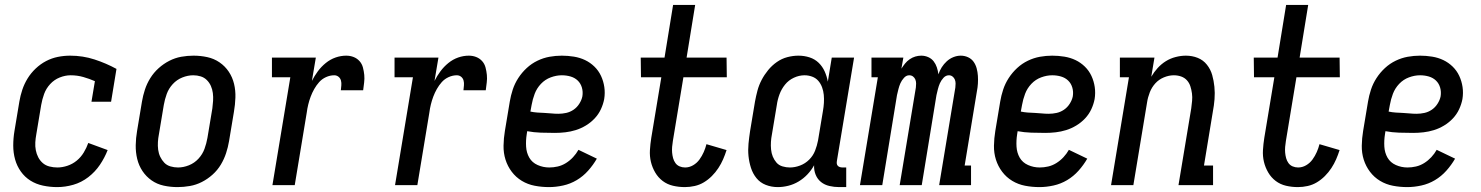

<svg xmlns="http://www.w3.org/2000/svg" viewBox="-20 -755 6040 783"><path d="M213 8Q184 8 155.5 2Q127 -4 104 -18.5Q81 -33 65 -55.5Q49 -78 41.5 -105Q34 -132 34 -161.5Q34 -191 39 -221L59 -341Q63 -365 71 -389Q79 -413 92.5 -435Q106 -457 125.5 -475.5Q145 -494 168 -506Q191 -518 216 -523Q241 -528 266 -528Q318 -528 365.5 -512.5Q413 -497 455 -474L433 -340H353L367 -424Q344 -434 319.5 -441Q295 -448 268 -448Q246 -448 223.5 -439Q201 -430 184.5 -412Q168 -394 160 -372Q152 -350 148 -327L128 -207Q125 -191 124 -174.5Q123 -158 126 -142.5Q129 -127 136 -113.5Q143 -100 154.5 -90Q166 -80 182 -76Q198 -72 214 -72Q234 -72 255 -79Q276 -86 293 -100Q310 -114 321.5 -133Q333 -152 340 -172L419 -143Q407 -112 387.5 -83Q368 -54 340 -32.5Q312 -11 279 -1.5Q246 8 213 8Z M704 8Q675 8 647.5 2Q620 -4 598 -19.5Q576 -35 561 -57.5Q546 -80 539.5 -107Q533 -134 533.5 -163Q534 -192 539 -221L559 -341Q563 -365 571 -389.5Q579 -414 593 -436.5Q607 -459 627 -477Q647 -495 670.5 -507Q694 -519 719 -523.5Q744 -528 769 -528Q798 -528 825.5 -522Q853 -516 875.5 -500.5Q898 -485 913 -462.5Q928 -440 934.5 -413Q941 -386 940 -357Q939 -328 934 -299L914 -179Q910 -155 902 -130.5Q894 -106 880.5 -83.5Q867 -61 847 -43Q827 -25 803.5 -13Q780 -1 754.5 3.5Q729 8 704 8ZM706 -72Q728 -72 750.5 -81Q773 -90 789.5 -108Q806 -126 814 -148Q822 -170 826 -193L846 -313Q848 -328 849 -344Q850 -360 848 -375.5Q846 -391 840 -404.5Q834 -418 823.5 -428.5Q813 -439 798.5 -443.5Q784 -448 768 -448Q746 -448 723.5 -439Q701 -430 684.5 -412Q668 -394 660 -372Q652 -350 648 -327L628 -207Q625 -192 624 -176Q623 -160 625 -144.5Q627 -129 633.5 -115.5Q640 -102 650 -91.5Q660 -81 675 -76.5Q690 -72 706 -72Z M1091 0 1164 -440H1089V-520H1268L1252 -425Q1262 -445 1276 -464Q1290 -483 1308.5 -498Q1327 -513 1348.5 -520.5Q1370 -528 1392 -528Q1408 -528 1422 -522.5Q1436 -517 1446 -506Q1456 -495 1460 -480Q1464 -465 1465.5 -449.5Q1467 -434 1465 -418.5Q1463 -403 1461 -387H1370Q1371 -397 1372 -407Q1373 -417 1370.5 -426.5Q1368 -436 1360.5 -442Q1353 -448 1343 -448Q1326 -448 1309.5 -440.5Q1293 -433 1281.5 -420Q1270 -407 1261.5 -392Q1253 -377 1247 -361Q1241 -345 1237 -328.5Q1233 -312 1231 -296L1182 0Z M1591 0 1664 -440H1589V-520H1768L1752 -425Q1762 -445 1776 -464Q1790 -483 1808.5 -498Q1827 -513 1848.5 -520.5Q1870 -528 1892 -528Q1908 -528 1922 -522.5Q1936 -517 1946 -506Q1956 -495 1960 -480Q1964 -465 1965.5 -449.5Q1967 -434 1965 -418.5Q1963 -403 1961 -387H1870Q1871 -397 1872 -407Q1873 -417 1870.5 -426.5Q1868 -436 1860.5 -442Q1853 -448 1843 -448Q1826 -448 1809.5 -440.5Q1793 -433 1781.5 -420Q1770 -407 1761.5 -392Q1753 -377 1747 -361Q1741 -345 1737 -328.5Q1733 -312 1731 -296L1682 0Z M2219 8Q2189 8 2160.5 2.5Q2132 -3 2108 -17.5Q2084 -32 2067 -54.5Q2050 -77 2041.5 -104Q2033 -131 2033.5 -161Q2034 -191 2039 -221L2059 -341Q2063 -365 2071 -389.5Q2079 -414 2093.5 -436.5Q2108 -459 2128 -477.5Q2148 -496 2172 -507.5Q2196 -519 2221 -523.5Q2246 -528 2271 -528Q2296 -528 2320.5 -524Q2345 -520 2366 -510Q2387 -500 2404 -483.5Q2421 -467 2431 -445.5Q2441 -424 2444.5 -400Q2448 -376 2444 -351Q2440 -330 2430.5 -309.5Q2421 -289 2405 -272Q2389 -255 2369 -243Q2349 -231 2328 -224.5Q2307 -218 2285.5 -215.5Q2264 -213 2243 -213Q2214 -213 2185.5 -214Q2157 -215 2130 -220L2128 -207Q2124 -182 2125.5 -157Q2127 -132 2138.5 -112Q2150 -92 2172.5 -82Q2195 -72 2220 -72Q2237 -72 2254.5 -76Q2272 -80 2288 -90Q2304 -100 2317 -114Q2330 -128 2339 -144L2414 -108Q2399 -82 2378.5 -59Q2358 -36 2332 -20.5Q2306 -5 2276.5 1.5Q2247 8 2219 8ZM2257 -291Q2273 -291 2289 -294.5Q2305 -298 2319 -307.5Q2333 -317 2342.5 -332Q2352 -347 2355 -362Q2358 -381 2353 -398Q2348 -415 2336 -426.5Q2324 -438 2307 -443Q2290 -448 2271 -448Q2249 -448 2226 -439.5Q2203 -431 2186 -413Q2169 -395 2160.5 -372.5Q2152 -350 2148 -327L2143 -300Q2157 -297 2171.5 -296Q2186 -295 2200 -294.5Q2214 -294 2228 -292.5Q2242 -291 2257 -291Z M2773 8Q2748 8 2724.5 2.5Q2701 -3 2682.5 -17Q2664 -31 2652 -51.5Q2640 -72 2634.5 -95Q2629 -118 2630.5 -143Q2632 -168 2636 -193L2677 -440H2594L2593 -520H2690L2725 -735H2815L2780 -520H2943L2944 -440H2767L2724 -180Q2722 -168 2721 -156Q2720 -144 2721 -132.5Q2722 -121 2725 -110Q2728 -99 2734.5 -90Q2741 -81 2751.5 -76.5Q2762 -72 2774 -72Q2791 -72 2806.5 -81Q2822 -90 2832.5 -104.5Q2843 -119 2850 -135Q2857 -151 2861 -167L2943 -143Q2937 -124 2929 -105.5Q2921 -87 2909.5 -69.5Q2898 -52 2883 -37Q2868 -22 2850.5 -11.5Q2833 -1 2813 3.5Q2793 8 2773 8Z M3152 8Q3126 8 3103 -1Q3080 -10 3065 -28.5Q3050 -47 3042.5 -70.5Q3035 -94 3032.5 -118.5Q3030 -143 3032.5 -169Q3035 -195 3039 -221L3059 -341Q3063 -363 3069 -385.5Q3075 -408 3086 -429Q3097 -450 3112.5 -469Q3128 -488 3148 -502Q3168 -516 3191 -522Q3214 -528 3236 -528Q3260 -528 3281.5 -521Q3303 -514 3318.5 -499Q3334 -484 3343 -464Q3352 -444 3356 -422L3372 -520H3463L3393 -99Q3392 -93 3392.5 -88Q3393 -83 3396.5 -79Q3400 -75 3405.5 -73.5Q3411 -72 3416 -72H3431V8H3402Q3382 8 3362.5 3.5Q3343 -1 3328.5 -12.5Q3314 -24 3306.5 -42Q3299 -60 3300 -81Q3289 -61 3273 -44Q3257 -27 3237 -15Q3217 -3 3195 2.5Q3173 8 3152 8ZM3201 -72Q3222 -72 3243 -80Q3264 -88 3280 -104Q3296 -120 3304 -140.5Q3312 -161 3316 -182L3336 -302Q3339 -319 3340 -335.5Q3341 -352 3339.5 -368Q3338 -384 3332.5 -399Q3327 -414 3317 -425.5Q3307 -437 3292 -442.5Q3277 -448 3261 -448Q3239 -448 3217.5 -438Q3196 -428 3181.5 -410Q3167 -392 3159 -370.5Q3151 -349 3148 -327L3128 -207Q3125 -192 3124 -176.5Q3123 -161 3124.5 -145.5Q3126 -130 3131.5 -116.5Q3137 -103 3146.5 -92Q3156 -81 3171 -76.5Q3186 -72 3201 -72Z M3487 0 3560 -440H3534V-520H3664L3656 -475Q3663 -486 3671 -496Q3679 -506 3690 -513.5Q3701 -521 3713 -524.5Q3725 -528 3737 -528Q3752 -528 3765.5 -522Q3779 -516 3787.5 -505Q3796 -494 3800.5 -480.5Q3805 -467 3807 -452Q3812 -467 3820.5 -480.5Q3829 -494 3841 -505Q3853 -516 3868 -522Q3883 -528 3898 -528Q3914 -528 3928 -521.5Q3942 -515 3950.5 -503Q3959 -491 3963 -476Q3967 -461 3968 -445.5Q3969 -430 3968 -414Q3967 -398 3964 -383L3914 -80H3940V0H3810L3876 -398Q3877 -406 3877 -414.5Q3877 -423 3874 -430.5Q3871 -438 3864.5 -443Q3858 -448 3850 -448Q3837 -448 3827.5 -437.5Q3818 -427 3813 -415.5Q3808 -404 3805 -392Q3802 -380 3799 -367L3739 0H3649L3715 -398Q3716 -406 3716 -414.5Q3716 -423 3713 -430.5Q3710 -438 3703.5 -443Q3697 -448 3688 -448Q3676 -448 3666.5 -437.5Q3657 -427 3652 -415.5Q3647 -404 3644 -392Q3641 -380 3638 -367L3578 0Z M4219 8Q4189 8 4160.5 2.5Q4132 -3 4108 -17.5Q4084 -32 4067 -54.5Q4050 -77 4041.5 -104Q4033 -131 4033.5 -161Q4034 -191 4039 -221L4059 -341Q4063 -365 4071 -389.5Q4079 -414 4093.5 -436.5Q4108 -459 4128 -477.5Q4148 -496 4172 -507.5Q4196 -519 4221 -523.5Q4246 -528 4271 -528Q4296 -528 4320.5 -524Q4345 -520 4366 -510Q4387 -500 4404 -483.5Q4421 -467 4431 -445.5Q4441 -424 4444.5 -400Q4448 -376 4444 -351Q4440 -330 4430.5 -309.5Q4421 -289 4405 -272Q4389 -255 4369 -243Q4349 -231 4328 -224.5Q4307 -218 4285.5 -215.5Q4264 -213 4243 -213Q4214 -213 4185.5 -214Q4157 -215 4130 -220L4128 -207Q4124 -182 4125.5 -157Q4127 -132 4138.5 -112Q4150 -92 4172.5 -82Q4195 -72 4220 -72Q4237 -72 4254.5 -76Q4272 -80 4288 -90Q4304 -100 4317 -114Q4330 -128 4339 -144L4414 -108Q4399 -82 4378.5 -59Q4358 -36 4332 -20.5Q4306 -5 4276.5 1.5Q4247 8 4219 8ZM4257 -291Q4273 -291 4289 -294.5Q4305 -298 4319 -307.5Q4333 -317 4342.5 -332Q4352 -347 4355 -362Q4358 -381 4353 -398Q4348 -415 4336 -426.5Q4324 -438 4307 -443Q4290 -448 4271 -448Q4249 -448 4226 -439.5Q4203 -431 4186 -413Q4169 -395 4160.5 -372.5Q4152 -350 4148 -327L4143 -300Q4157 -297 4171.5 -296Q4186 -295 4200 -294.5Q4214 -294 4228 -292.5Q4242 -291 4257 -291Z M4511 0 4584 -440H4547V-520H4688L4675 -442Q4686 -461 4701 -477.5Q4716 -494 4734.5 -505.5Q4753 -517 4774.5 -522.5Q4796 -528 4816 -528Q4842 -528 4864.5 -519Q4887 -510 4902 -491Q4917 -472 4923.5 -449Q4930 -426 4932.5 -401Q4935 -376 4933 -350.5Q4931 -325 4926 -299L4890 -80H4927V0H4786L4838 -313Q4840 -328 4841.5 -343.5Q4843 -359 4841 -374Q4839 -389 4834.5 -403Q4830 -417 4820.5 -427.5Q4811 -438 4797 -443Q4783 -448 4767 -448Q4747 -448 4726.5 -439.5Q4706 -431 4691.5 -415Q4677 -399 4669 -378.5Q4661 -358 4658 -338L4602 0Z M5273 8Q5248 8 5224.5 2.5Q5201 -3 5182.5 -17Q5164 -31 5152 -51.5Q5140 -72 5134.5 -95Q5129 -118 5130.5 -143Q5132 -168 5136 -193L5177 -440H5094L5093 -520H5190L5225 -735H5315L5280 -520H5443L5444 -440H5267L5224 -180Q5222 -168 5221 -156Q5220 -144 5221 -132.5Q5222 -121 5225 -110Q5228 -99 5234.5 -90Q5241 -81 5251.5 -76.5Q5262 -72 5274 -72Q5291 -72 5306.5 -81Q5322 -90 5332.5 -104.5Q5343 -119 5350 -135Q5357 -151 5361 -167L5443 -143Q5437 -124 5429 -105.5Q5421 -87 5409.5 -69.5Q5398 -52 5383 -37Q5368 -22 5350.5 -11.5Q5333 -1 5313 3.5Q5293 8 5273 8Z M5719 8Q5689 8 5660.5 2.5Q5632 -3 5608 -17.5Q5584 -32 5567 -54.5Q5550 -77 5541.5 -104Q5533 -131 5533.5 -161Q5534 -191 5539 -221L5559 -341Q5563 -365 5571 -389.5Q5579 -414 5593.5 -436.5Q5608 -459 5628 -477.5Q5648 -496 5672 -507.5Q5696 -519 5721 -523.5Q5746 -528 5771 -528Q5796 -528 5820.5 -524Q5845 -520 5866 -510Q5887 -500 5904 -483.5Q5921 -467 5931 -445.5Q5941 -424 5944.5 -400Q5948 -376 5944 -351Q5940 -330 5930.5 -309.5Q5921 -289 5905 -272Q5889 -255 5869 -243Q5849 -231 5828 -224.5Q5807 -218 5785.5 -215.5Q5764 -213 5743 -213Q5714 -213 5685.5 -214Q5657 -215 5630 -220L5628 -207Q5624 -182 5625.5 -157Q5627 -132 5638.5 -112Q5650 -92 5672.5 -82Q5695 -72 5720 -72Q5737 -72 5754.5 -76Q5772 -80 5788 -90Q5804 -100 5817 -114Q5830 -128 5839 -144L5914 -108Q5899 -82 5878.5 -59Q5858 -36 5832 -20.5Q5806 -5 5776.5 1.5Q5747 8 5719 8ZM5757 -291Q5773 -291 5789 -294.5Q5805 -298 5819 -307.5Q5833 -317 5842.5 -332Q5852 -347 5855 -362Q5858 -381 5853 -398Q5848 -415 5836 -426.5Q5824 -438 5807 -443Q5790 -448 5771 -448Q5749 -448 5726 -439.5Q5703 -431 5686 -413Q5669 -395 5660.5 -372.5Q5652 -350 5648 -327L5643 -300Q5657 -297 5671.5 -296Q5686 -295 5700 -294.5Q5714 -294 5728 -292.5Q5742 -291 5757 -291Z"/></svg>

Font: Iosevka Curly Slab Medium
Style: Italic
Weight: 500
Italic angle: -9°
Monospace: yes
Designer: Belleve Invis
Foundry: Belleve Invis
Version: Version 22.1.2; ttfautohint (v1.8.4)